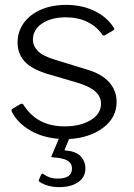

<svg xmlns="http://www.w3.org/2000/svg" viewBox="-20 -560 548 787"><path d="M245 53Q244 57 249 57Q292 60 311 81Q330 102 330 130Q330 167 300 187Q270 207 224 207Q175 207 143 186Q138 183 139 178L149 155Q152 150 157 153Q170 162 183.5 167Q197 172 217 172Q275 172 275 131Q275 109 256 98Q237 87 196 85Q188 85 191 80L221 9Q154 4 103 -26Q52 -56 29 -101Q27 -105 27 -107Q27 -111 31 -114L63 -133Q67 -135 69 -135Q72 -135 76 -131Q131 -42 245 -42Q309 -42 351.5 -67.5Q394 -93 394 -135Q394 -165 369 -186.5Q344 -208 287 -224L185 -254Q113 -274 82.5 -306.5Q52 -339 52 -385Q52 -431 77.5 -466Q103 -501 148 -520.5Q193 -540 251 -540Q315 -540 366.5 -515.5Q418 -491 446 -447Q452 -440 445 -436L411 -416Q408 -414 404.5 -414.5Q401 -415 399 -418Q377 -451 338.5 -470Q300 -489 250 -489Q191 -489 153 -464Q115 -439 115 -397Q115 -372 134.5 -351.5Q154 -331 203 -316L333 -276Q396 -258 427 -223.5Q458 -189 458 -142Q458 -78 403 -36.5Q348 5 263 10Z"/></svg>

Font: Libre Franklin Light
Style: Regular
Weight: 300
Designer: Pablo Impallari, Rodrigo Fuenzalida
Foundry: Impallari Type
Version: Version 1.002; ttfautohint (v1.5)